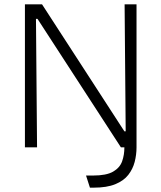

<svg xmlns="http://www.w3.org/2000/svg" viewBox="-20 -680 745 886"><path d="M95 0V-660H174L554 -74H560L555 -660H610V0Q610 34 601.5 67Q593 100 572 127Q551 154 512 170Q473 186 412 186H395L377 130H410Q471 130 502 112Q533 94 543.5 64.5Q554 35 554 0H538L153 -593H146L151 0Z"/></svg>

Font: Bricolage Grotesque 12pt ExtraLight
Style: Regular
Weight: 200
Designer: Mathieu Triay
Foundry: Atelier Triay
Version: Version 1.001; ttfautohint (v1.8.4.7-5d5b);gftools[0.9.33.de